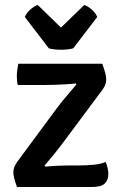

<svg xmlns="http://www.w3.org/2000/svg" viewBox="-20 -750 486 770"><path d="M207.5 -315.5Q224.5 -338.5 246.5 -364.2Q268.5 -390 286.5 -411.5L283.5 -415.5Q268.5 -413.5 245.5 -412Q222.5 -410.5 197.5 -409.8Q172.5 -409 152 -409H51Q49 -418 48.2 -427.8Q47.5 -437.5 47.5 -444.5Q47.5 -455.5 49.2 -468.8Q51 -482 53.5 -494.5H390Q398.5 -471.5 402.2 -456.8Q406 -442 406 -430Q406 -421.5 402.8 -412Q399.5 -402.5 393 -393L236 -182Q219 -159 198 -133Q177 -107 158.5 -85.5L161.5 -82Q186 -84 210 -85.2Q234 -86.5 252.5 -86.5H298Q330.5 -86.5 357.8 -89.5Q385 -92.5 403.5 -100.5Q414.5 -75 414.5 -52Q414.5 -28 400 -14Q385.5 0 347 0H48Q40 -23 36.8 -36Q33.5 -49 33.5 -59.5Q33.5 -69 37.2 -79.5Q41 -90 50.5 -103ZM176 -556 79.5 -682Q87 -699.5 102.8 -712.8Q118.5 -726 131.5 -730L224.5 -639.5L318 -730Q331 -726 346.8 -712.8Q362.5 -699.5 370 -682L273.5 -556Q252 -550.5 224.5 -550.5Q197.5 -550.5 176 -556Z"/></svg>

Font: Signika Negative Light Medium
Style: Regular
Weight: 500
Version: Version 2.001